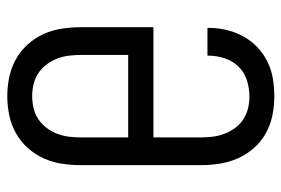

<svg xmlns="http://www.w3.org/2000/svg" viewBox="-146 -638 791 540"><g transform="rotate(90 250.0 -367.5)"><path d="M250 8Q223 8 196.5 2.5Q170 -3 146.5 -16Q123 -29 104.5 -49.5Q86 -70 75 -94.5Q64 -119 60 -146Q56 -173 56 -200V-403H366V-535Q366 -552 364 -569Q362 -586 356 -602Q350 -618 340 -632Q330 -646 315.5 -655.5Q301 -665 284.5 -669Q268 -673 251 -673Q228 -673 205.5 -666Q183 -659 167 -642.5Q151 -626 143.5 -603.5Q136 -581 136 -558V-555H58V-560Q58 -585 64 -609.5Q70 -634 82 -656Q94 -678 112.5 -695.5Q131 -713 153.5 -724Q176 -735 201 -739Q226 -743 251 -743Q278 -743 304.5 -737.5Q331 -732 354.5 -719Q378 -706 396 -685.5Q414 -665 425 -640Q436 -615 440 -588.5Q444 -562 444 -535V-200Q444 -173 440 -146Q436 -119 425 -94.5Q414 -70 395.5 -49.5Q377 -29 353.5 -16Q330 -3 303.5 2.5Q277 8 250 8ZM250 -62Q267 -62 284 -66Q301 -70 315 -79.5Q329 -89 339.5 -103Q350 -117 356 -133Q362 -149 364 -166Q366 -183 366 -200V-332H134V-200Q134 -183 136 -166Q138 -149 144 -133Q150 -117 160.5 -103Q171 -89 185 -79.5Q199 -70 216 -66Q233 -62 250 -62Z"/></g></svg>

Font: Iosevka MaddieWtf
Style: Regular
Weight: 400
Monospace: yes
Designer: Belleve Invis
Foundry: Belleve Invis
Version: Version 31.3.0; ttfautohint (v1.8.3)